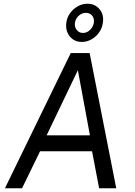

<svg xmlns="http://www.w3.org/2000/svg" viewBox="-20 -1007 721 1027"><path d="M6.4 0 358.3 -723H459.5L601.8 0H510.2L472.4 -197.8H194.2L98 0ZM229.4 -283H461L396.5 -631.5ZM417.3 -782.7Q376.9 -782.7 352.8 -813Q328.6 -843.3 335.1 -887.6Q339 -915.1 355.6 -937.6Q372.2 -960.2 396.4 -973.6Q420.7 -987.1 447.4 -987.1Q488.3 -987.1 512.6 -957.6Q536.8 -928.1 530.3 -885.6Q526.4 -856.5 510 -833.2Q493.5 -809.9 469.1 -796.3Q444.7 -782.7 417.3 -782.7ZM423.7 -830.7Q444.9 -830.7 461.8 -847.2Q478.6 -863.8 482 -885.2Q485 -908.7 472.7 -923.5Q460.5 -938.4 439 -938.4Q419.2 -938.4 401.8 -923.5Q384.4 -908.7 380.8 -885.2Q377.4 -863.8 390.3 -847.2Q403.2 -830.7 423.7 -830.7Z"/></svg>

Font: Public Sans Thin
Style: Italic
Weight: 100
Italic angle: -8°
Designer: The Public Sans project authors (U.S. Web Design System). Libre Franklin designed by Pablo Impallari and Rodrigo Fuenzal
Version: Version 2.000